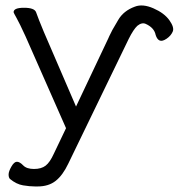

<svg xmlns="http://www.w3.org/2000/svg" viewBox="-20 -508 644 692"><path d="M370 -369 374 -378Q380 -389 385 -400Q387 -403 406 -436Q425 -469 466 -484Q494 -495 533 -478Q572 -461 590.5 -435Q609 -409 602.5 -394Q596 -379 580.5 -368.5Q565 -358 555.5 -362Q546 -366 541 -382Q536 -408 505 -422Q491 -428 475 -415Q461 -402 444 -368L226 82Q206 124 180.5 144Q155 164 116 164H106Q87 164 63 160Q39 156 16 137Q11 132 11 121Q11 110 21 92.5Q31 75 41 75Q51 75 63.5 88Q76 101 102.5 101Q129 101 144.5 89Q160 77 174 46L218 -46L72 -377Q50 -425 39.5 -443.5Q29 -462 29 -464Q29 -480 66.5 -480Q104 -480 110 -464Q118 -441 138 -393L254 -124Z"/></svg>

Font: QiushuiShotai
Style: Regular
Weight: 600
Designer: Fontworks Inc.
Foundry: Fontworks Inc.
Version: Version 1.250